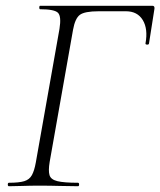

<svg xmlns="http://www.w3.org/2000/svg" viewBox="-20 -645 555 665"><path d="M11 0Q7 0 7 -6Q7 -12 11 -12Q46 -12 64 -17.5Q82 -23 90.5 -38.5Q99 -54 104 -82L186 -545Q193 -588 181 -600.5Q169 -613 119 -613Q116 -613 116 -619Q116 -625 119 -625H508Q516 -625 515 -615L496 -494Q495 -490 489 -490.5Q483 -491 484 -495Q493 -545 474.5 -575.5Q456 -606 416 -606H322Q273 -606 256.5 -593.5Q240 -581 233 -542L152 -84Q147 -54 151.5 -38.5Q156 -23 179 -17.5Q202 -12 250 -12Q254 -12 254 -6Q254 0 250 0Q221 0 187.5 -1Q154 -2 115 -2Q85 -2 58 -1Q31 0 11 0Z"/></svg>

Font: Cormorant Infant Light
Style: Italic
Weight: 300
Italic angle: -10°
Designer: Christian Thalmann (Catharsis Fonts)
Foundry: Catharsis Fonts
Version: Version 4.001